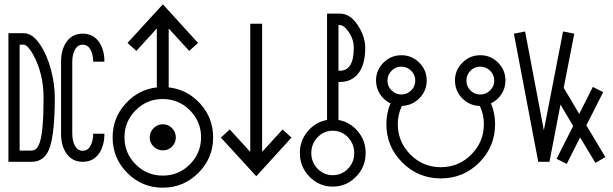

<svg xmlns="http://www.w3.org/2000/svg" viewBox="-20 -750 2840 890"><path d="M19 -596H90Q130 -596 164 -546Q198 -496 216 -428Q234 -360 234 -298Q234 -141 212 -70.5Q190 0 126 0H19ZM71 -543V-52H126Q153 -52 165 -92Q182 -145 182 -298Q182 -410 132 -500Q122 -518 109 -532Q98 -543 90 -543ZM464 -464H412Q412 -500 397 -524Q385 -543 363.5 -543Q342 -543 330 -524Q315 -500 315 -464V-130Q315 -94 330 -70Q342 -51 363.5 -51Q385 -51 397 -70Q412 -94 412 -130H464Q464 -78 442 -43Q415 0 363.5 0Q312 0 285 -43Q263 -78 263 -130V-464Q263 -516 285 -551Q312 -594 363.5 -594Q415 -594 442 -551Q464 -516 464 -464Z M692 -156Q710 -174 735 -174Q760 -174 777.5 -156Q795 -138 795 -113Q795 -88 777.5 -70.5Q760 -53 735 -53Q710 -53 692 -70.5Q674 -88 674 -113Q674 -138 692 -156ZM860 -239Q808 -291 734.5 -291Q661 -291 609 -239Q557 -187 557 -113.5Q557 -40 609 12Q661 64 734.5 64Q808 64 860 12Q912 -40 912 -113.5Q912 -187 860 -239ZM762 -345Q849 -335 908.5 -269Q968 -203 968 -113Q968 -17 899.5 51.5Q831 120 734.5 120Q638 120 570 51.5Q502 -17 502 -113Q502 -203 561.5 -269Q621 -335 707 -345V-618L612 -514L571 -551L735 -730L898 -551L857 -514L762 -618Z M1140 -640H1195V-46L1290 -150L1331 -112L1168 67L1004 -112L1045 -150L1140 -46Z M1496 -194V-687H1555Q1603 -687 1638 -634Q1673 -581 1673 -528Q1673 -452 1642 -411Q1611 -370 1555 -370H1549V-194Q1603 -184 1639 -141Q1675 -98 1675 -41Q1675 24 1630 69.5Q1585 115 1522.5 115Q1460 115 1415 69.5Q1370 24 1370 -41Q1370 -98 1406 -141Q1442 -184 1496 -194ZM1593 32Q1622 2 1622 -40.5Q1622 -83 1593 -113.5Q1564 -144 1522.5 -144Q1481 -144 1452 -113.5Q1423 -83 1423 -40.5Q1423 2 1452 32Q1481 62 1522.5 62Q1564 62 1593 32ZM1549 -634V-422H1555Q1620 -422 1620 -528Q1620 -576 1586 -615Q1570 -634 1555 -634Z M2256 -271Q2275 -225 2275 -175Q2275 -70 2201.5 3.5Q2128 77 2023.5 77Q1919 77 1845 3.5Q1771 -70 1771 -175Q1771 -226 1790 -271Q1760 -285 1741.5 -313.5Q1723 -342 1723 -377Q1723 -425 1757.5 -459.5Q1792 -494 1840.5 -494Q1889 -494 1923.5 -459.5Q1958 -425 1958 -377Q1958 -329 1924.5 -295Q1891 -261 1843 -259Q1824 -220 1824 -175Q1824 -92 1882.5 -33.5Q1941 25 2023.5 25Q2106 25 2164.5 -33.5Q2223 -92 2223 -175Q2223 -219 2205 -257Q2204 -258 2204 -259Q2156 -260 2122.5 -294.5Q2089 -329 2089 -377Q2089 -425 2123.5 -459.5Q2158 -494 2206.5 -494Q2255 -494 2289 -459.5Q2323 -425 2323 -377Q2323 -342 2304.5 -313.5Q2286 -285 2256 -271ZM1795 -331Q1814 -312 1840.5 -312Q1867 -312 1886 -331Q1905 -350 1905 -376.5Q1905 -403 1886 -422Q1867 -441 1840.5 -441Q1814 -441 1795 -422Q1776 -403 1776 -376.5Q1776 -350 1795 -331ZM2160.5 -331Q2179 -312 2206 -312Q2233 -312 2252 -331Q2271 -350 2271 -376.5Q2271 -403 2252 -422Q2233 -441 2206 -441Q2179 -441 2160.5 -422Q2142 -403 2142 -376.5Q2142 -350 2160.5 -331Z M2578 -265 2527 0H2475L2362 -594L2414 -604L2501 -146L2590 -604L2642 -594L2593 -343L2665 -222L2728 -347L2776 -323L2698 -169L2786 -22L2740 5L2669 -113L2607 10L2560 -14L2637 -166Z"/></svg>

Font: Astronomicon
Style: Regular
Weight: 400
Version: Version 1.1